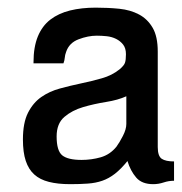

<svg xmlns="http://www.w3.org/2000/svg" viewBox="-20 -466 469 495"><path d="M428.7 0Q415 0 401.9 4.4Q388.7 8.8 375 8.8Q345.7 8.8 331.1 -8.3Q316.4 -25.4 308.6 -50.8Q292 -30.3 276.4 -18.1Q260.7 -5.9 243.7 0Q226.6 5.9 206.5 7.3Q186.5 8.8 161.1 8.8Q128.9 8.8 106 2.9Q83 -2.9 68.4 -16.1Q53.7 -29.3 46.4 -51.3Q39.1 -73.2 39.1 -106.4Q39.1 -149.4 52.2 -175.3Q65.4 -201.2 86.4 -215.8Q107.4 -230.5 134.3 -237.8Q161.1 -245.1 189 -251Q216.8 -256.8 242.7 -264.2Q268.6 -271.5 288.1 -287.1Q299.8 -296.9 302.2 -304.2Q304.7 -311.5 304.7 -326.2Q304.7 -341.8 297.4 -351.1Q290 -360.4 279.3 -365.7Q268.6 -371.1 255.4 -372.6Q242.2 -374 229.5 -374Q207 -374 182.6 -364.7Q158.2 -355.5 150.4 -332Q147.5 -324.2 147 -317.4Q146.5 -310.5 143.6 -302.7H66.4V-305.7Q66.4 -344.7 77.6 -372.1Q88.9 -399.4 109.9 -415.5Q130.9 -431.6 160.6 -439Q190.4 -446.3 226.6 -446.3Q258.8 -446.3 287.6 -443.4Q316.4 -440.4 338.4 -428.7Q360.4 -417 373.5 -394.5Q386.7 -372.1 386.7 -333V-86.9Q386.7 -63.5 397 -56.6Q407.2 -49.8 428.7 -49.8ZM305.7 -146.5V-217.8Q284.2 -208 253.4 -203.1Q222.7 -198.2 194.3 -189.9Q166 -181.6 146 -164.6Q126 -147.5 126 -114.3Q126 -77.1 140.6 -65.4Q155.3 -53.7 190.4 -53.7Q215.8 -53.7 239.7 -60.5Q263.7 -67.4 280.3 -87.9Q288.1 -98.6 296.9 -115.7Q305.7 -132.8 305.7 -146.5Z"/></svg>

Font: RIT TN Joy
Style: Bold
Weight: 700
Designer: Hussain K H
Foundry: Rachana Institute of Typography
Version: 1.6.2